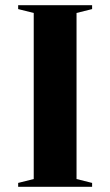

<svg xmlns="http://www.w3.org/2000/svg" viewBox="-20 -720 425 740"><path d="M110 -670 50 -685V-700H335V-685L275 -670V-30L335 -15V0H50V-15L110 -30Z"/></svg>

Font: Yeseva One
Style: Regular
Weight: 400
Designer: Jovanny Lemonad
Foundry: Jovanny Lemonad
Version: Version 2.000